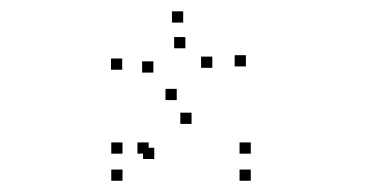

<svg xmlns="http://www.w3.org/2000/svg" viewBox="-20 -862 660 342"><path d="M197.7 -737.8V-757.8H177.7V-737.8ZM253.2 -732.7V-752.7H233.2V-732.7ZM310.2 -776V-796H290.2V-776ZM358.2 -741.2V-761.2H338.2V-741.2ZM294.8 -683.7V-703.7H274.8V-683.7ZM198.2 -588.3V-608.3H178.2V-588.3ZM198.2 -540V-560H178.2V-540ZM426.7 -540V-560H406.7V-540ZM426.7 -588.3V-608.3H406.7V-588.3ZM244.8 -588.3V-608.3H224.8V-588.3ZM254.8 -578.8V-598.8H234.8V-578.8ZM321.2 -641.3V-661.3H301.2V-641.3ZM418 -743.7V-763.7H398V-743.7ZM306.3 -821.8V-841.8H286.3V-821.8Z"/></svg>

Font: Monaspace Radon Dots Var
Style: Regular
Weight: 400
Designer: Riley Cran and the Lettermatic Team
Version: Version 1.100 (Monaspace Radon Dots)